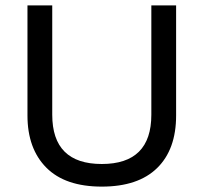

<svg xmlns="http://www.w3.org/2000/svg" viewBox="-20 -680 756 713"><path d="M358 13Q222 13 152 -57.5Q82 -128 82 -251V-660H174V-254Q174 -71 358 -71Q542 -71 542 -254V-660H634V-251Q634 -125 563.5 -56Q493 13 358 13Z"/></svg>

Font: Bricolage Grotesque 12pt
Style: Regular
Weight: 400
Designer: Mathieu Triay
Foundry: Atelier Triay
Version: Version 1.001; ttfautohint (v1.8.4.7-5d5b);gftools[0.9.33.de